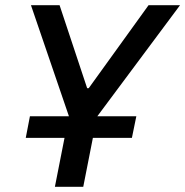

<svg xmlns="http://www.w3.org/2000/svg" viewBox="-20 -718 712 738"><path d="M191 0 228 -188H79L95 -271H245L99 -698H209L315 -379H321L551 -698H672L354 -271H504L487 -188H337L300 0Z"/></svg>

Font: IBM Plex Sans Medium
Style: Italic
Weight: 500
Italic angle: -11.31°
Designer: Mike Abbink, Paul van der Laan, Pieter van Rosmalen
Foundry: Bold Monday
Version: Version 3.201